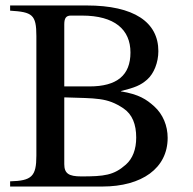

<svg xmlns="http://www.w3.org/2000/svg" viewBox="-20 -682 707 702"><path d="M215 -326C333 -322 371 -326 431 -286C464 -264 478 -227 478 -179C478 -136 465 -102 440 -80C396 -41 361 -37 277 -37C231 -37 215 -48 215 -82ZM215 -366V-593C215 -616 222 -625 239 -625H280C399 -625 457 -574 457 -490C457 -407 408 -366 307 -366ZM422 -349C474 -362 494 -370 518 -391C543 -413 559 -454 559 -495C559 -601 470 -662 297 -662H17V-643C98 -638 113 -629 113 -550V-113C113 -37 96 -21 17 -19V0H354C499 0 593 -67 593 -178C593 -222 576 -264 544 -293C515 -319 488 -337 422 -348Z"/></svg>

Font: XITS
Style: Regular
Weight: 400
Designer: MicroPress Inc., with final additions and corrections provided by Coen Hoffman, Elsevier (retired)
Version: Version 1.302